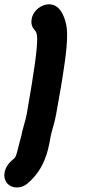

<svg xmlns="http://www.w3.org/2000/svg" viewBox="-58 -690 439 871"><path d="M38 -70.8C25.6 -30.3 21.2 5.8 10.2 24.4C5.5 32.8 -29.7 50 -37.4 93.6C-38 97.4 -38.4 101.1 -38.4 104.8C-38.4 134.4 -17.5 160.5 17.7 160.5C32.5 160.5 51 156.5 69.6 139.8C141.2 78.3 159.3 -0.9 168.9 -55.5L171.1 -68.2C176.1 -96.2 189.2 -129.1 196.2 -169.1L218.4 -294.8C228.8 -361.2 246.4 -458.5 246.4 -529.3C246.4 -551.6 244.6 -571.2 240.4 -586.5C233.4 -613.7 215.5 -670.5 164.2 -670.5C130.3 -670.5 92.5 -643.2 85.6 -603.6C84.8 -599.6 84.4 -595.3 84.4 -590.9C84.4 -579.2 87.6 -566.7 97.7 -555.4C104.2 -547.5 110.6 -542.6 110.6 -510.5C110.6 -468.2 99.5 -378.4 63.1 -171.8C57.7 -141.3 45 -108.8 38 -70.8Z"/></svg>

Font: TudorRose
Style: BoldOblique
Weight: 500
Version: Version 001.000